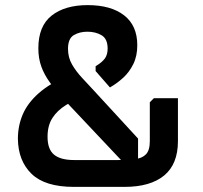

<svg xmlns="http://www.w3.org/2000/svg" viewBox="-20 -731 793 751"><path d="M478 -79 230 -342Q198 -377 175.5 -408Q153 -439 141.5 -471Q130 -503 130 -542Q130 -629 182 -670Q234 -711 323 -711Q414 -711 465.5 -671Q517 -631 517 -554Q517 -512 501.5 -480.5Q486 -449 462 -427Q438 -405 410 -389L354 -453V-472Q379 -487 390 -502Q401 -517 401 -541Q401 -579 377.5 -593Q354 -607 322 -607Q291 -607 268.5 -593.5Q246 -580 246 -540Q246 -506 262 -478.5Q278 -451 301.5 -426Q325 -401 347 -377L520 -189V-80ZM676 -347V-179Q676 -89 622 -44.5Q568 0 467 0H269Q156 0 103.5 -51Q51 -102 50 -188Q50 -239 69 -283.5Q88 -328 131.5 -366.5Q175 -405 248 -436L318 -360Q272 -341 238 -320Q204 -299 185 -269.5Q166 -240 166 -196Q166 -147 191.5 -126Q217 -105 270 -105H442Q480 -105 508 -108.5Q536 -112 551 -127.5Q566 -143 566 -179V-331L582 -347Z"/></svg>

Font: AR One Sans SemiBold
Style: Regular
Weight: 600
Designer: Niteesh Yadav
Foundry: Niteesh Yadav
Version: Version 1.001;gftools[0.9.33]